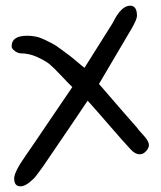

<svg xmlns="http://www.w3.org/2000/svg" viewBox="-20 -551 569 677"><path d="M440 -25Q413 -54 366 -108.5Q319 -163 289 -196Q241 -124 131 37Q116 58 107 69.5Q98 81 82 93.5Q66 106 52 106Q30 106 30 78Q30 55 71 -3Q101 -46 155.5 -127Q210 -208 235 -244Q226 -252 197.5 -282.5Q169 -313 155 -324.5Q141 -336 112 -349.5Q83 -363 52 -363Q44 -363 32.5 -371Q21 -379 21 -388Q21 -425 76 -425Q91 -425 106 -422Q121 -419 137.5 -411Q154 -403 165.5 -397Q177 -391 195.5 -377Q214 -363 222.5 -357Q231 -351 251.5 -333.5Q272 -316 278 -312Q293 -335 326.5 -389Q360 -443 378 -471Q407 -531 439 -531Q463 -531 463 -495Q463 -483 444 -450Q432 -430 329 -255Q443 -123 463 -101Q468 -93 480 -80.5Q492 -68 498.5 -58Q505 -48 505 -39Q505 -29 495 -18Q485 -7 473 -7Q456 -7 440 -25Z"/></svg>

Font: Because We Organize
Style: Regular
Weight: 400
Designer: Liz Wetzel, Aaron Williamson, Russ McMullin
Foundry: Red Hat
Version: Version 1.000